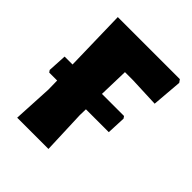

<svg xmlns="http://www.w3.org/2000/svg" viewBox="-183 -760 873 873"><g transform="rotate(45 254.0 -323.5)"><path d="M270 -493 266 -349H408L415 -339L411 -248H264L263 -210L271 0H70L80 -190L79 -248H28L21 -258L26 -349H77L70 -647H469L479 -633L467 -487L322 -493Z"/></g></svg>

Font: Luna Sans Black
Style: Regular
Weight: 900
Designer: Juan Pablo del Peral
Foundry: Huerta Tipografica
Version: Version 2.001; ttfautohint (v1.5)